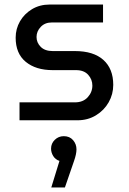

<svg xmlns="http://www.w3.org/2000/svg" viewBox="-20 -530 567 846"><path d="M66 0V-79H310Q346 -79 366.5 -101.5Q387 -124 387 -153Q387 -180 368.5 -200.5Q350 -221 315 -221H212Q138 -221 93.5 -257.5Q49 -294 49 -364Q49 -403 68 -436Q87 -469 121 -489.5Q155 -510 199 -510H434V-431H208Q178 -431 159.5 -411.5Q141 -392 141 -367Q141 -342 159.5 -323.5Q178 -305 212 -305H310Q392 -305 435.5 -266Q479 -227 479 -156Q479 -115 459 -79.5Q439 -44 403 -22Q367 0 321 0ZM206 296 242 179Q224 173 214.5 157.5Q205 142 205 125Q205 102 221.5 86Q238 70 261 70Q287 70 302 87.5Q317 105 317 128Q317 149 306 180L266 296Z"/></svg>

Font: MuseoModerno
Style: Regular
Weight: 400
Designer: Pablo Cosgaya, Héctor Gatti, Marcela Romero, and the Authors of The MuseoModerno Project.
Foundry: Omnibus-Type Team
Version: Version 1.001